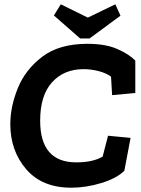

<svg xmlns="http://www.w3.org/2000/svg" viewBox="-20 -864 657 894"><path d="M353 -685 231 -792 263 -844 389 -782 517 -844 541 -791 397 -685ZM559 -69Q524 -34 452.5 -12Q381 10 312 10Q176 10 102 -76Q28 -162 28 -286Q28 -367 63 -453.5Q98 -540 177 -600Q256 -660 387 -660Q472 -660 527 -635.5Q582 -611 610 -582V-431L502 -421L497 -507Q474 -524 439 -533Q404 -542 369 -542Q278 -542 222.5 -481Q167 -420 167 -302Q167 -108 335 -108Q413 -108 458 -135L483 -232L588 -222Z"/></svg>

Font: Zilla Slab
Style: Bold Italic
Weight: 700
Italic angle: -6°
Designer: Typotheque.com
Foundry: Typotheque type foundry
Version: Version 1.1; 2017; ttfautohint (v1.6)